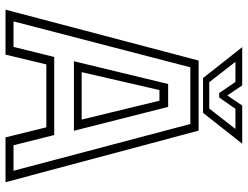

<svg xmlns="http://www.w3.org/2000/svg" viewBox="-121 -777 898 696"><g transform="rotate(90 328.0 -429.0)"><path d="M15 0 199.5 -700H453.5L640.5 0H478L441.5 -148H213.5L178 0ZM57.5 -29H150L186.5 -176.5H469.5L506.5 -29H599L429.5 -670H224ZM202 -248 284.5 -589.5H367.5L454 -248ZM241.5 -276H413.5L345 -558H306.5ZM263 -716 151 -858H289.5L326 -804L362.5 -858H501L389 -716ZM278 -738.5H373.5L447.5 -833.5H374.5L333.5 -774.5H317.5L277 -833.5H204Z"/></g></svg>

Font: Tourney Thin Light
Style: Regular
Weight: 300
Version: Version 1.015